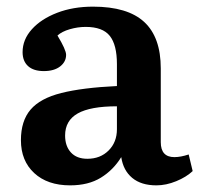

<svg xmlns="http://www.w3.org/2000/svg" viewBox="-20 -544 602 578"><path d="M191 14Q123 14 83 -23Q43 -60 43 -122Q43 -180 72 -214Q101 -248 164.5 -264Q228 -280 332 -285V-351Q332 -409 310.5 -436Q289 -463 238 -463Q214 -463 190 -456Q166 -449 153 -437Q179 -394 179 -379Q179 -358 161 -344Q143 -330 112 -330Q81 -330 64.5 -345Q48 -360 48 -387Q48 -425 76 -456Q104 -487 152 -505.5Q200 -524 260 -524Q364 -524 414 -478Q464 -432 464 -338V-116Q464 -71 505 -71Q524 -71 548 -79L560 -29Q541 -11 510.5 1.5Q480 14 451 14Q405 14 378 -8.5Q351 -31 345 -71Q321 -32 283.5 -9Q246 14 191 14ZM243 -66Q282 -66 307 -91Q332 -116 332 -155V-224Q252 -224 214 -202.5Q176 -181 176 -136Q176 -104 193.5 -85Q211 -66 243 -66Z"/></svg>

Font: Literata 12pt SemiBold
Style: Regular
Weight: 600
Designer: Latin by Veronika Burian and Jose Scaglione. Greek by Irene Vlachou. Cyrillic by Vera Evstafieva.
Foundry: TypeTogether
Version: Version 3.002